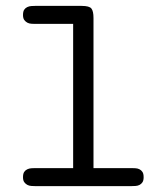

<svg xmlns="http://www.w3.org/2000/svg" viewBox="-20 -631 565 651"><path d="M58 -30Q58 -42 62 -48Q66 -54 72.5 -57Q79 -60 86 -60.5Q93 -61 99 -61H228V-550H98Q93 -550 86 -550.5Q79 -551 73 -554Q67 -557 62.5 -563Q58 -569 58 -580Q58 -592 62 -598Q66 -604 72.5 -607Q79 -610 86 -610.5Q93 -611 99 -611H257Q283 -611 290 -602Q297 -593 297 -570V-61H427Q433 -61 440 -60.5Q447 -60 453 -57Q459 -54 463 -48Q467 -42 467 -30Q467 -19 463 -13Q459 -7 453 -4Q447 -1 440 -0.5Q433 0 427 0H98Q93 0 86 -0.5Q79 -1 73 -4Q67 -7 62.5 -13Q58 -19 58 -30Z"/></svg>

Font: CMU Typewriter Custom
Style: Regular
Weight: 500
Monospace: yes
Version: Version 0.7.0